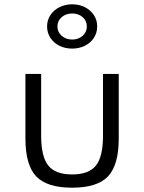

<svg xmlns="http://www.w3.org/2000/svg" viewBox="-20 -855 670 891"><path d="M314.5 16Q198 16 148 -36.5Q98 -89 98 -212V-512H171V-225Q171 -128 204 -86.8Q237 -45.5 314.5 -45.5Q392.5 -45.5 425.2 -86.8Q458 -128 458 -225V-512H531V-212Q531 -89 481.2 -36.5Q431.5 16 314.5 16ZM315 -629.5Q282.5 -629.5 256 -642.5Q229.5 -655.5 214 -679Q198.5 -702.5 198.5 -732.5Q198.5 -762 214 -785.2Q229.5 -808.5 256 -821.8Q282.5 -835 315 -835Q347.5 -835 373.8 -821.8Q400 -808.5 415.5 -785.2Q431 -762 431 -732.5Q431 -702.5 415.5 -679Q400 -655.5 373.5 -642.5Q347 -629.5 315 -629.5ZM315 -671.5Q344 -671.5 363.5 -689Q383 -706.5 383 -732Q383 -758.5 363.5 -775.5Q344 -792.5 315 -792.5Q286 -792.5 266.2 -775.5Q246.5 -758.5 246.5 -732Q246.5 -706.5 266.2 -689Q286 -671.5 315 -671.5Z"/></svg>

Font: Spartan Thin
Style: Regular
Weight: 400
Version: Version 1.004